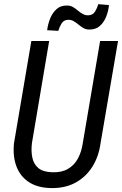

<svg xmlns="http://www.w3.org/2000/svg" viewBox="-20 -912 599 942"><path d="M471.2 -710.9H559.1L473.6 -210.9Q464.8 -144.5 433.1 -94Q401.4 -43.5 349.9 -15.6Q298.3 12.2 229.5 10.7Q163.1 9.3 120.6 -19.3Q78.1 -47.9 60.1 -97.2Q42 -146.5 48.8 -210.4L133.8 -710.9H221.2L136.7 -210Q131.8 -170.4 138.7 -138.4Q145.5 -106.4 168.2 -87.4Q190.9 -68.4 234.9 -66.9Q281.2 -64.9 312.5 -82.8Q343.8 -100.6 361.8 -133.5Q379.9 -166.5 386.2 -210ZM462.4 -891.6 514.6 -887.2Q512.2 -859.9 501.7 -832Q491.2 -804.2 470.7 -785.4Q450.2 -766.6 417.5 -767.1Q401.4 -767.1 388.7 -774.7Q376 -782.2 364.7 -791.7Q353.5 -801.3 341.3 -808.3Q329.1 -815.4 314 -814.9Q292 -814 281.5 -796.1Q271 -778.3 266.1 -760.7L211.4 -763.7Q214.4 -790.5 225.1 -818.8Q235.8 -847.2 256.6 -866.5Q277.3 -885.7 310.1 -884.8Q325.7 -884.8 338.4 -877.2Q351.1 -869.6 362.5 -859.9Q374 -850.1 386.5 -843.3Q398.9 -836.4 414.1 -836.9Q436 -837.9 446.8 -856Q457.5 -874 462.4 -891.6Z"/></svg>

Font: Roboto Condensed
Style: Italic
Weight: 400
Italic angle: -12°
Designer: Christian Robertson
Foundry: Google
Version: Version 3.0